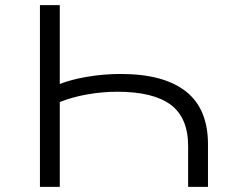

<svg xmlns="http://www.w3.org/2000/svg" viewBox="-20 -725 901 745"><path d="M135 0V-705H212V-399Q254 -416 318 -427Q382 -438 448 -438Q615 -438 701 -370.5Q787 -303 787 -165V0H710V-158Q710 -268 642.5 -318.5Q575 -369 435 -369Q376 -369 317.5 -358.5Q259 -348 212 -329V0Z"/></svg>

Font: Nunito Sans 7pt Expanded Light
Style: Regular
Weight: 300
Width: 7
Designer: Vernon Adams
Foundry: Vernon Adams
Version: Version 3.101;gftools[0.9.27]